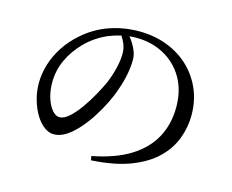

<svg xmlns="http://www.w3.org/2000/svg" viewBox="-99 -843 1198 993"><g transform="rotate(15 500.0 -346.5)"><path d="M458 -14Q582 -38 661 -87.5Q740 -137 778.5 -209Q817 -281 817 -371Q817 -461 778.5 -527Q740 -593 673.5 -629Q607 -665 524 -665Q506 -665 488 -663Q498 -651 507 -637Q520 -617 528.5 -595Q537 -573 537 -551Q537 -514 529 -471.5Q521 -429 505 -385Q493 -348 472 -305.5Q451 -263 424.5 -222Q398 -181 367.5 -147Q337 -113 305 -92.5Q273 -72 240 -72Q214 -72 188.5 -91Q163 -110 143 -143Q123 -176 110.5 -219Q98 -262 98 -309Q98 -358 113.5 -409Q129 -460 160 -507.5Q191 -555 236 -594Q297 -648 372.5 -674.5Q448 -701 531 -701Q611 -701 679 -675.5Q747 -650 797 -603.5Q847 -557 875.5 -493Q904 -429 904 -351Q904 -287 881 -225.5Q858 -164 806.5 -114Q755 -64 670.5 -31.5Q586 1 462 8ZM447 -656Q416 -649 385 -637Q315 -608 263 -555Q217 -508 190.5 -451Q164 -394 164 -329Q164 -284 176 -246.5Q188 -209 207 -187Q226 -165 246 -165Q270 -165 297.5 -189.5Q325 -214 352 -252Q379 -290 401.5 -330.5Q424 -371 439 -404Q455 -442 466 -486Q477 -530 477 -566Q477 -595 467 -619Q459 -638 447 -656Z"/></g></svg>

Font: Noto Serif HK ExtraLight Medium
Style: Regular
Weight: 500
Version: Version 2.002-H1;hotconv 1.1.0;makeotfexe 2.6.0